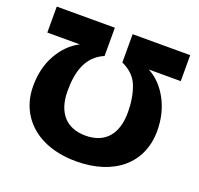

<svg xmlns="http://www.w3.org/2000/svg" viewBox="-126 -853 1039 1001"><g transform="rotate(20 394.0 -352.0)"><path d="M394 -132.8C291 -132.8 227.1 -195.8 227.1 -320.8C227.1 -424.3 251.5 -517.1 346.2 -557.1V-713.9H23.9V-569.8H204.1C157.7 -545.9 120.6 -508.8 92.3 -458.5C64 -408.2 49.8 -350.1 49.8 -284.2C49.8 -225.1 64 -173.8 92.3 -129.4C148.9 -41 253.9 9.8 394 9.8C605 9.8 737.8 -104.5 737.8 -283.2C737.8 -347.2 724.1 -404.8 696.8 -456.1C669.4 -507.3 632.8 -545.4 586.9 -569.8H764.2V-713.9H444.8V-557.1C491.2 -536.1 522 -505.4 537.6 -463.9C553.2 -422.4 561 -375 561 -321.8C561 -195.3 497.1 -132.8 394 -132.8Z"/></g></svg>

Font: Noto Reveo Sans
Style: Regular
Weight: 800
Designer: Monotype Design Team
Foundry: Monotype Imaging Inc.
Version: Version 2.007